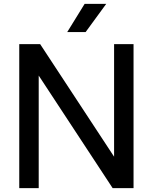

<svg xmlns="http://www.w3.org/2000/svg" viewBox="-20 -967 786 987"><path d="M566.5 -740H666.5V0H559L179 -578.5V0H79V-740H186.5L566.5 -161.5ZM325.5 -802 415 -947H526L420 -802Z"/></svg>

Font: Encode Sans Medium
Style: Regular
Weight: 500
Designer: Multiple Designers
Foundry: Impallari Type
Version: Version 2.000